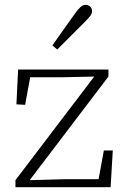

<svg xmlns="http://www.w3.org/2000/svg" viewBox="-20 -775 527 795"><path d="M44 0V-29L377 -467L374 -445L370 -458L234 -455H87L109 -477L84 -341L48 -343L55 -487H429V-458L96 -20L103 -48V-29L248 -33H406L384 -10L410 -152H447L438 0ZM197 -587Q213 -610 229 -632.5Q245 -655 261 -677.5Q277 -700 292 -721Q305 -739 314.5 -747Q324 -755 334 -755Q345 -755 353 -748Q361 -741 361 -729Q361 -719 354 -709.5Q347 -700 331 -684Q314 -667 295 -648Q276 -629 256.5 -609.5Q237 -590 217 -570Z"/></svg>

Font: Source Serif 4 Light
Style: Regular
Weight: 300
Designer: Frank Grießhammer
Foundry: Adobe Systems Incorporated
Version: Version 4.004;hotconv 1.0.116;makeotfexe 2.5.65601